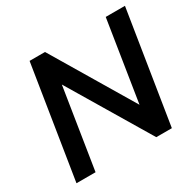

<svg xmlns="http://www.w3.org/2000/svg" viewBox="-153 -876 1067 1046"><g transform="rotate(-30 381.0 -352.5)"><path d="M42 0 154 -705H251L569 -172H549L633 -705H754L642 0H544L226 -532H246L162 0Z"/></g></svg>

Font: Nunito Sans 11pt
Style: Bold Italic
Weight: 700
Italic angle: -9°
Version: Version 3.101;gftools[0.9.27]